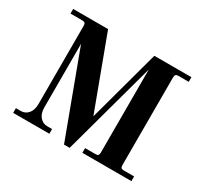

<svg xmlns="http://www.w3.org/2000/svg" viewBox="-147 -919 1208 1139"><g transform="rotate(30 457.0 -350.0)"><path d="M51.8 -711.9H291L474.1 -220.2L607.9 -711.9H861.8V-680.2H792Q778.3 -680.2 773.2 -674.8Q768.1 -669.4 768.1 -655.8V-56.2Q768.1 -42.5 773.2 -37.4Q778.3 -32.2 792 -32.2H861.8V0H525.9V-32.2H596.2Q609.9 -32.2 615 -37.4Q620.1 -42.5 620.1 -56.2V-625L445.8 12.2H407.2L195.8 -556.2V-122.1Q195.8 -79.1 216.1 -55.7Q236.3 -32.2 267.1 -32.2H299.8V0H51.8V-32.2H85Q115.7 -32.2 135.7 -55.4Q155.8 -78.6 155.8 -122.1V-655.8Q155.8 -669.4 150.6 -674.8Q145.5 -680.2 131.8 -680.2H51.8Z"/></g></svg>

Font: Flanker Steampunk
Style: Bold
Weight: 700
Designer: Alexey Kryukov, Leonardo Di Lena
Foundry: Alexey Kryukov, Leonardo Di Lena
Version: 1.210